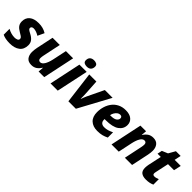

<svg xmlns="http://www.w3.org/2000/svg" viewBox="218 -1941 3125 3125"><g transform="rotate(45 1780.5 -379.0)"><path d="M181 10Q77 10 13 -22V-157Q91 -113 172 -113Q198 -113 224 -123.5Q250 -134 250 -160Q250 -173 244 -183Q238 -193 221 -205Q204 -217 171 -236Q119 -265 93.5 -299Q68 -333 68 -385Q68 -466 123.5 -512.5Q179 -559 285 -559Q335 -559 379.5 -547.5Q424 -536 466 -510L413 -397Q385 -415 351.5 -427.5Q318 -440 287 -440Q266 -440 251.5 -430.5Q237 -421 237 -400Q237 -383 252.5 -370.5Q268 -358 307 -338Q359 -312 389 -275.5Q419 -239 419 -186Q419 -88 354.5 -39Q290 10 181 10Z M679 10Q605 10 571 -34.5Q537 -79 537 -147Q537 -196 549 -255L611 -549H777L712 -239Q709 -224 706.5 -207Q704 -190 704 -175Q704 -149 716 -136.5Q728 -124 749 -124Q788 -124 818 -173Q848 -222 866 -303L918 -549H1084L968 0H838L846 -90H841Q812 -42 773 -16Q734 10 679 10Z M1335 -610Q1300 -610 1276 -624.5Q1252 -639 1252 -674Q1252 -720 1278 -744Q1304 -768 1351 -768Q1384 -768 1408.5 -754Q1433 -740 1433 -704Q1433 -662 1409 -636Q1385 -610 1335 -610ZM1113 0 1229 -549H1396L1279 0Z M1524 0 1455 -549H1619L1636 -267Q1637 -248 1637 -221Q1637 -194 1637 -172H1641Q1648 -192 1658 -218.5Q1668 -245 1676 -261L1814 -549H1993L1696 0Z M2195 10Q2095 10 2036.5 -45Q1978 -100 1978 -205Q1978 -273 1997.5 -336.5Q2017 -400 2055.5 -450Q2094 -500 2152.5 -529.5Q2211 -559 2288 -559Q2380 -559 2429.5 -517Q2479 -475 2479 -408Q2479 -319 2404 -265.5Q2329 -212 2172 -212H2146Q2145 -208 2145 -204.5Q2145 -201 2145 -197Q2145 -157 2168 -135Q2191 -113 2234 -113Q2277 -113 2313 -124Q2349 -135 2395 -157V-36Q2351 -14 2305.5 -2Q2260 10 2195 10ZM2181 -320Q2256 -320 2288 -345Q2320 -370 2320 -401Q2320 -443 2274 -443Q2249 -443 2226 -426Q2203 -409 2186 -381Q2169 -353 2163 -320Z M2517 0 2633 -549H2763L2755 -459H2759Q2789 -507 2828 -533Q2867 -559 2922 -559Q2995 -559 3030 -514.5Q3065 -470 3065 -402Q3065 -380 3062 -354.5Q3059 -329 3054 -303L2990 0H2824L2889 -311Q2892 -326 2894.5 -343Q2897 -360 2897 -374Q2897 -400 2885 -413Q2873 -426 2852 -426Q2812 -426 2782 -376.5Q2752 -327 2735 -246L2683 0Z M3314 10Q3246 10 3208 -19Q3170 -48 3170 -119Q3170 -135 3172.5 -154.5Q3175 -174 3178 -191L3228 -423H3153L3170 -505L3270 -547L3336 -663H3445L3421 -549H3561L3533 -423H3394L3345 -195Q3343 -185 3341.5 -174.5Q3340 -164 3340 -158Q3340 -140 3350 -132Q3360 -124 3377 -124Q3397 -124 3417 -129.5Q3437 -135 3461 -144V-19Q3434 -6 3397.5 2Q3361 10 3314 10Z"/></g></svg>

Font: Noto Sans ExtraBold
Style: Italic
Weight: 800
Italic angle: -12°
Designer: Monotype Design Team
Foundry: Monotype Imaging Inc.
Version: Version 2.013; ttfautohint (v1.8.4.7-5d5b)